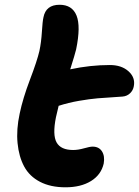

<svg xmlns="http://www.w3.org/2000/svg" viewBox="-20 -776 585 809"><path d="M255.9 13.2Q192.9 13.2 148.4 -10Q104 -33.2 81.8 -74.5Q59.6 -115.7 54 -172.9Q48.3 -230 63 -297.9Q76.2 -361.3 106.2 -440.2Q136.2 -519 146 -561Q153.8 -597.7 156.5 -642.1Q159.2 -686.5 163.1 -703.1Q173.3 -755.9 231 -755.9Q284.2 -755.9 302.5 -710.4Q320.8 -665 300.8 -567.9Q295.9 -547.4 275.9 -483.9Q360.4 -502 442.9 -502Q492.2 -502 521.5 -475.6Q550.8 -449.2 543.9 -413.1Q541 -395.5 528.1 -383.1Q515.1 -370.6 496.1 -369.1Q425.8 -364.7 391.8 -361.8Q357.9 -358.9 312.7 -351.1Q267.6 -343.3 227.1 -330.1Q218.3 -294.9 215.8 -282.2Q200.7 -207.5 218.5 -175.8Q236.3 -144 288.1 -144Q309.1 -144 334 -151.1Q358.9 -158.2 370.1 -158.2Q397 -158.2 409.7 -138.2Q422.4 -118.2 417 -86.9Q406.2 -39.6 363.5 -13.2Q320.8 13.2 255.9 13.2Z"/></svg>

Font: Shantell Sans Irregular
Style: Bold Italic
Weight: 700
Italic angle: -11.31°
Designer: Stephen Nixon, Anya Danilova, Shantell Martin
Foundry: Arrow Type
Version: Version 1.006;[9816181b4]